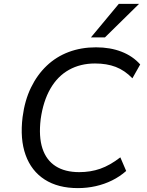

<svg xmlns="http://www.w3.org/2000/svg" viewBox="-20 -957 753 986"><path d="M380 9Q278 9 209.5 -35Q141 -79 111.5 -161Q82 -243 96 -356Q107 -441 139 -507Q171 -573 220 -619.5Q269 -666 333 -690Q397 -714 473 -714Q546 -714 604 -691.5Q662 -669 700 -626L660 -555Q620 -596 574 -613.5Q528 -631 468 -631Q393 -631 334.5 -598.5Q276 -566 239 -502Q202 -438 189 -346Q178 -255 198 -194.5Q218 -134 266 -103.5Q314 -73 387 -73Q445 -73 495 -90.5Q545 -108 598 -149L628 -79Q595 -50 555.5 -30.5Q516 -11 471.5 -1Q427 9 380 9ZM447 -765 590 -937H694L519 -765Z"/></svg>

Font: Nunito Sans 7pt
Style: Italic
Weight: 400
Italic angle: -9°
Designer: Vernon Adams
Foundry: Vernon Adams
Version: Version 3.101;gftools[0.9.27]